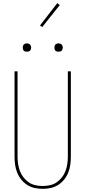

<svg xmlns="http://www.w3.org/2000/svg" viewBox="-20 -1186 540 1214"><path d="M250 8Q224 8 199 2.5Q174 -3 152.5 -16.5Q131 -30 114.5 -50.5Q98 -71 88.5 -95Q79 -119 75.5 -144Q72 -169 72 -195V-735H91V-195Q91 -172 94.5 -149Q98 -126 106 -104.5Q114 -83 128.5 -64.5Q143 -46 162 -33Q181 -20 204 -15Q227 -10 250 -10Q273 -10 296 -15Q319 -20 338 -33Q357 -46 371.5 -64.5Q386 -83 394 -104.5Q402 -126 405.5 -149Q409 -172 409 -195V-735H428V-195Q428 -169 424.5 -144Q421 -119 411.5 -95Q402 -71 385.5 -50.5Q369 -30 347.5 -16.5Q326 -3 301 2.5Q276 8 250 8ZM350 -859Q345 -859 339.5 -860.5Q334 -862 330.5 -865.5Q327 -869 325.5 -874.5Q324 -880 324 -885Q324 -890 325.5 -895.5Q327 -901 330.5 -904.5Q334 -908 339.5 -910Q345 -912 350 -912Q355 -912 360.5 -910Q366 -908 369.5 -904.5Q373 -901 375 -895.5Q377 -890 377 -885Q377 -880 375 -874.5Q373 -869 369.5 -865.5Q366 -862 360.5 -860.5Q355 -859 350 -859ZM150 -859Q145 -859 139.5 -860.5Q134 -862 130.5 -865.5Q127 -869 125.5 -874.5Q124 -880 124 -885Q124 -890 125.5 -895.5Q127 -901 130.5 -904.5Q134 -908 139.5 -910Q145 -912 150 -912Q155 -912 160.5 -910Q166 -908 169.5 -904.5Q173 -901 175 -895.5Q177 -890 177 -885Q177 -880 175 -874.5Q173 -869 169.5 -865.5Q166 -862 160.5 -860.5Q155 -859 150 -859ZM247 -1015 233 -1025 342 -1166 358 -1154Z"/></svg>

Font: Zed Mono Thin
Style: Regular
Weight: 100
Monospace: yes
Designer: Belleve Invis
Foundry: Belleve Invis
Version: Version 1.0.0; ttfautohint (v1.8.4)